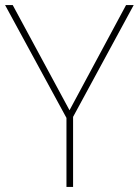

<svg xmlns="http://www.w3.org/2000/svg" viewBox="-20 -734 545 754"><path d="M253 -301 475 -714H505L267 -275V0H241V-271L0 -714H30Z"/></svg>

Font: Noto Sans Lao Looped Thin
Style: Regular
Weight: 100
Designer: Mark Frömberg, Ben Mitchell
Foundry: The Fontpad Ltd
Version: Version 1.002; ttfautohint (v1.8.4.7-5d5b)